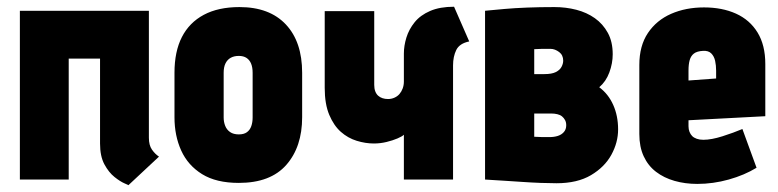

<svg xmlns="http://www.w3.org/2000/svg" viewBox="-20 -533 2311 570"><path d="M422 -124V-501H39V0H184V-359H277V-107Q277 -69 290 -45Q303 -21 320 -7.5Q337 6 350 11.5Q363 17 361 17L452 -68Q440 -76 431 -89Q422 -102 422 -124Z M877 -185V-317Q877 -409 828.5 -460.5Q780 -512 691 -512Q628 -512 585 -489Q542 -466 520 -423Q498 -380 498 -317V-185Q498 -130 518 -86Q538 -42 580 -16Q622 10 689 10Q783 10 830 -43.5Q877 -97 877 -185ZM730 -317V-184Q730 -170 726 -158.5Q722 -147 713 -140.5Q704 -134 689 -134Q673 -134 663 -141Q653 -148 648.5 -159.5Q644 -171 644 -184V-317Q644 -334 649.5 -345Q655 -356 665 -361.5Q675 -367 689 -367Q703 -367 712 -361Q721 -355 725.5 -344Q730 -333 730 -317Z M1179 0H1325V-339Q1325 -365 1334.5 -384.5Q1344 -404 1373 -410L1328 -513Q1286 -513 1257 -500.5Q1228 -488 1211 -467Q1194 -446 1186.5 -421.5Q1179 -397 1179 -374V-291Q1179 -280 1175.5 -270.5Q1172 -261 1166 -254Q1160 -247 1151 -243Q1142 -239 1132 -239Q1123 -239 1115.5 -241.5Q1108 -244 1102.5 -249Q1097 -254 1094 -262Q1091 -270 1091 -281V-500H944V-272Q944 -224 957.5 -192Q971 -160 992 -141.5Q1013 -123 1039 -115Q1065 -107 1090 -107Q1109 -107 1127.5 -111.5Q1146 -116 1160 -122Q1174 -128 1179 -133Z M1759 -274Q1779 -291 1789 -318Q1799 -345 1799 -372Q1799 -409 1784.5 -435.5Q1770 -462 1746 -479Q1722 -496 1691 -504Q1660 -512 1626 -512Q1582 -512 1544.5 -510.5Q1507 -509 1479 -506.5Q1451 -504 1435.5 -502.5Q1420 -501 1420 -501V0Q1420 0 1435.5 1Q1451 2 1476 3.5Q1501 5 1529.5 7Q1558 9 1585 10Q1612 11 1632 11Q1694 11 1734.5 -13Q1775 -37 1795 -73.5Q1815 -110 1815 -149Q1815 -189 1800.5 -221.5Q1786 -254 1759 -274ZM1614 -388Q1621 -388 1627.5 -385.5Q1634 -383 1640 -378.5Q1646 -374 1649 -367.5Q1652 -361 1652 -353Q1652 -344 1647 -334.5Q1642 -325 1630 -319Q1618 -313 1596 -313H1566V-387Q1572 -387 1578 -387.5Q1584 -388 1590.5 -388Q1597 -388 1603 -388Q1609 -388 1614 -388ZM1611 -126Q1607 -126 1602 -126Q1597 -126 1591 -126Q1585 -126 1578.5 -126.5Q1572 -127 1566 -127V-196H1617Q1626 -196 1634.5 -194Q1643 -192 1648.5 -187.5Q1654 -183 1657.5 -176.5Q1661 -170 1661 -161Q1661 -149 1654 -141Q1647 -133 1636 -129.5Q1625 -126 1611 -126Z M2024 -158V-176L2252 -188V-343Q2252 -399 2229 -436.5Q2206 -474 2165 -492.5Q2124 -511 2070 -511Q2016 -511 1972.5 -492Q1929 -473 1903.5 -435Q1878 -397 1878 -340V-135Q1878 -97 1891 -69Q1904 -41 1927.5 -23Q1951 -5 1982.5 4Q2014 13 2050 13Q2097 13 2143.5 0Q2190 -13 2226 -35L2184 -150Q2158 -139 2125 -128.5Q2092 -118 2068 -118Q2057 -118 2048.5 -121Q2040 -124 2035 -129Q2030 -134 2027 -141.5Q2024 -149 2024 -158ZM2106 -323V-300L2024 -294V-324Q2024 -342 2027.5 -354.5Q2031 -367 2040 -374Q2049 -381 2067 -382Q2083 -383 2091.5 -374.5Q2100 -366 2103 -352.5Q2106 -339 2106 -323Z"/></svg>

Font: Advent Pro ExtraBold
Style: Regular
Weight: 800
Designer: VivaRado, Andreas Kalpakidis
Foundry: VivaRado, Andreas Kalpakidis
Version: Version 3.000